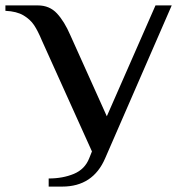

<svg xmlns="http://www.w3.org/2000/svg" viewBox="-48 -680 675 710"><path d="M132 -20Q184 -20 225 -37Q266 -54 282 -95L292 -120L107 -530Q92 -566 78 -587Q64 -608 39 -623Q14 -638 -28 -640V-660H92Q135 -660 162.5 -630.5Q190 -601 212 -550L347 -250L527 -660H587L341 -95Q296 10 182 10H132Z"/></svg>

Font: Philosopher
Style: Regular
Weight: 400
Designer: Jovanny Lemonad
Foundry: Jovanny Lemonad
Version: Version 2.000